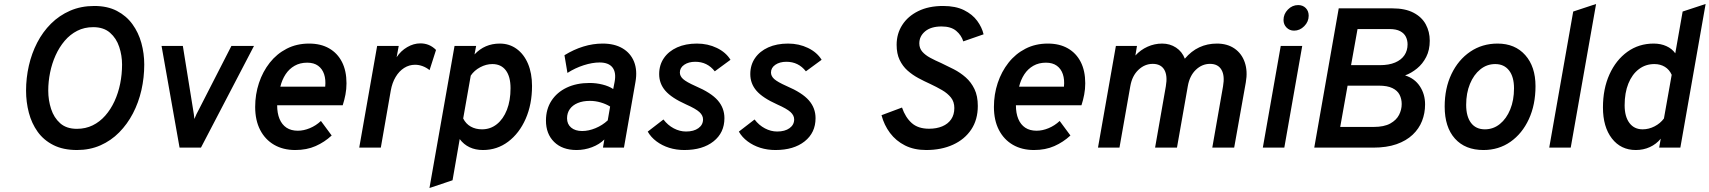

<svg xmlns="http://www.w3.org/2000/svg" viewBox="-20 -742 8592 965"><path d="M367 12Q297.5 12 248.5 -12.8Q199.5 -37.5 169.2 -79.8Q139 -122 125 -175.5Q111 -229 111 -286.5Q111 -350 125 -411.8Q139 -473.5 167 -527.8Q195 -582 236.5 -623.2Q278 -664.5 332.5 -688.2Q387 -712 454 -712Q520 -712 567.5 -687.2Q615 -662.5 645.5 -620.5Q676 -578.5 690.5 -526Q705 -473.5 705 -417.5Q705 -352 690.8 -289.2Q676.5 -226.5 648.2 -172.2Q620 -118 579 -76.5Q538 -35 484.8 -11.5Q431.5 12 367 12ZM366.5 -94.5Q410 -94.5 445.8 -112Q481.5 -129.5 509 -160.8Q536.5 -192 555.5 -233.2Q574.5 -274.5 584 -321.5Q593.5 -368.5 593.5 -417.5Q593.5 -463 579.2 -506.2Q565 -549.5 533 -577.5Q501 -605.5 448.5 -605.5Q404 -605.5 368.2 -587.2Q332.5 -569 305.2 -537Q278 -505 259.5 -464Q241 -423 231.8 -377.5Q222.5 -332 222.5 -286.5Q222.5 -238.5 236.8 -194.5Q251 -150.5 282.5 -122.5Q314 -94.5 366.5 -94.5Z M882.5 0 792 -511H899L950 -194.5Q952.5 -181 954.2 -168.2Q956 -155.5 957 -144Q960.5 -154 967.2 -167.8Q974 -181.5 980 -192.5L1143 -511H1256.5L990 0Z M1464 12Q1403 12 1357.8 -14.2Q1312.5 -40.5 1287.5 -89Q1262.5 -137.5 1262.5 -204.5Q1262.5 -267.5 1281.5 -324.8Q1300.5 -382 1335.8 -426.8Q1371 -471.5 1421 -497.2Q1471 -523 1533.5 -523Q1592 -523 1634 -499Q1676 -475 1698.8 -430.5Q1721.5 -386 1721.5 -323.5Q1721.5 -294 1716.2 -266.5Q1711 -239 1702.5 -213H1373Q1373 -173 1385 -144.2Q1397 -115.5 1420 -100.2Q1443 -85 1477 -85Q1506.5 -85 1537.2 -97.8Q1568 -110.5 1593 -134L1647 -61Q1611 -27.5 1566.2 -7.8Q1521.5 12 1464 12ZM1389 -306.5H1614.5Q1618 -342 1609 -369Q1600 -396 1578.8 -411.5Q1557.5 -427 1524 -427Q1488 -427 1460.8 -411.5Q1433.5 -396 1415.5 -368.8Q1397.5 -341.5 1389 -306.5Z M1785.5 0 1875.5 -511H1984L1973.5 -454.5Q1994.5 -486.5 2026.8 -505.2Q2059 -524 2093 -524Q2139 -524 2171.5 -491L2139 -389.5Q2123 -402.5 2104.2 -409.5Q2085.5 -416.5 2066 -416.5Q2036.5 -416.5 2011.2 -400.5Q1986 -384.5 1968.5 -355.2Q1951 -326 1944 -286.5L1894 0Z M2138.5 203 2264.5 -511H2373L2365 -468.5Q2416 -523 2492 -523Q2540 -523 2576.8 -496.2Q2613.5 -469.5 2633.8 -421.5Q2654 -373.5 2654 -310Q2654 -217.5 2622 -144.8Q2590 -72 2534.2 -30Q2478.5 12 2407.5 12Q2369.5 12 2340 -2Q2310.5 -16 2290.5 -43L2254.5 164ZM2402.5 -92Q2445 -92 2477.2 -117.8Q2509.5 -143.5 2527.8 -190Q2546 -236.5 2546 -298.5Q2546 -357 2522.2 -388.5Q2498.5 -420 2454.5 -420Q2423.5 -420 2393.5 -404Q2363.5 -388 2346 -362L2308 -146.5Q2321.5 -119.5 2346 -105.8Q2370.5 -92 2402.5 -92Z M2878 12Q2806.5 12 2765.2 -28.5Q2724 -69 2724 -136Q2724 -193 2751.5 -235.5Q2779 -278 2828.2 -301.5Q2877.5 -325 2943.5 -325Q2976.5 -325 3008.5 -317Q3040.5 -309 3062 -294.5L3069 -330Q3078 -377.5 3058.5 -402.8Q3039 -428 2993.5 -428Q2957 -428 2914 -414.2Q2871 -400.5 2832 -375.5L2817 -464.5Q2864 -493.5 2912.2 -508.2Q2960.5 -523 3009 -523Q3068.5 -523 3109 -499Q3149.5 -475 3166.8 -431.8Q3184 -388.5 3174 -331L3116 0H3010.5L3017.5 -41Q2993 -16.5 2955.5 -2.2Q2918 12 2878 12ZM2906 -83.5Q2938.5 -83.5 2973 -97.8Q3007.5 -112 3034.5 -137L3046.5 -206.5Q3025.5 -219.5 2999 -227.2Q2972.5 -235 2945 -235Q2909.5 -235 2883.8 -224.2Q2858 -213.5 2844 -193.8Q2830 -174 2830 -147.5Q2830 -118 2850.5 -100.8Q2871 -83.5 2906 -83.5Z M3419.5 12Q3379 12 3343.2 0.8Q3307.5 -10.5 3279.5 -31.5Q3251.5 -52.5 3235.5 -80.5L3314.5 -141.5Q3336.5 -112.5 3366.5 -96.8Q3396.5 -81 3428 -81Q3467 -81 3490.2 -97.8Q3513.5 -114.5 3513.5 -142Q3513.5 -162 3495.2 -178.8Q3477 -195.5 3428.5 -217Q3355 -250 3324 -286Q3293 -322 3293 -369.5Q3293 -415.5 3316.8 -450Q3340.5 -484.5 3383.2 -503.8Q3426 -523 3483 -523Q3537.5 -523 3583 -501Q3628.5 -479 3651.5 -441.5L3572.5 -383.5Q3535 -431.5 3474.5 -431.5Q3441 -431.5 3419 -416.5Q3397 -401.5 3397 -377.5Q3397 -359.5 3413.2 -344.8Q3429.5 -330 3475.5 -309.5Q3554 -276 3587.5 -237.5Q3621 -199 3621 -148Q3621 -75 3566.2 -31.5Q3511.5 12 3419.5 12Z M3877.5 12Q3837 12 3801.2 0.8Q3765.5 -10.5 3737.5 -31.5Q3709.5 -52.5 3693.5 -80.5L3772.5 -141.5Q3794.5 -112.5 3824.5 -96.8Q3854.5 -81 3886 -81Q3925 -81 3948.2 -97.8Q3971.5 -114.5 3971.5 -142Q3971.5 -162 3953.2 -178.8Q3935 -195.5 3886.5 -217Q3813 -250 3782 -286Q3751 -322 3751 -369.5Q3751 -415.5 3774.8 -450Q3798.5 -484.5 3841.2 -503.8Q3884 -523 3941 -523Q3995.5 -523 4041 -501Q4086.5 -479 4109.5 -441.5L4030.5 -383.5Q3993 -431.5 3932.5 -431.5Q3899 -431.5 3877 -416.5Q3855 -401.5 3855 -377.5Q3855 -359.5 3871.2 -344.8Q3887.5 -330 3933.5 -309.5Q4012 -276 4045.5 -237.5Q4079 -199 4079 -148Q4079 -75 4024.2 -31.5Q3969.5 12 3877.5 12Z M4635 12Q4574 12 4528.5 -11Q4483 -34 4453.2 -73.8Q4423.5 -113.5 4410.5 -163L4513.5 -201.5Q4530.5 -152 4562.5 -123.5Q4594.5 -95 4649.5 -95Q4687 -95 4715.8 -107Q4744.5 -119 4760.5 -142.2Q4776.5 -165.5 4776.5 -199Q4776.5 -230.5 4759.5 -251.8Q4742.5 -273 4715 -289Q4687.5 -305 4655.5 -320Q4625.5 -333.5 4595.8 -349.5Q4566 -365.5 4541.2 -387.5Q4516.5 -409.5 4501.5 -441Q4486.5 -472.5 4486.5 -517Q4486.5 -572.5 4514.8 -616.5Q4543 -660.5 4595.2 -686.2Q4647.5 -712 4720 -712Q4783 -712 4825.2 -691Q4867.5 -670 4891.5 -637.2Q4915.5 -604.5 4923.5 -569.5L4821.5 -534Q4812 -565 4785.8 -587Q4759.5 -609 4712.5 -609Q4659 -609 4629.8 -584.5Q4600.5 -560 4600.5 -524Q4600.5 -499.5 4615.5 -482.2Q4630.5 -465 4655.5 -451.5Q4680.5 -438 4710.5 -425Q4741.5 -410.5 4774 -393.8Q4806.5 -377 4833.8 -353Q4861 -329 4877.8 -294.2Q4894.5 -259.5 4894.5 -209.5Q4894.5 -140.5 4861.5 -91Q4828.5 -41.5 4770 -14.8Q4711.5 12 4635 12Z M5177 12Q5116 12 5070.8 -14.2Q5025.5 -40.5 5000.5 -89Q4975.5 -137.5 4975.5 -204.5Q4975.5 -267.5 4994.5 -324.8Q5013.5 -382 5048.8 -426.8Q5084 -471.5 5134 -497.2Q5184 -523 5246.5 -523Q5305 -523 5347 -499Q5389 -475 5411.8 -430.5Q5434.5 -386 5434.5 -323.5Q5434.5 -294 5429.2 -266.5Q5424 -239 5415.5 -213H5086Q5086 -173 5098 -144.2Q5110 -115.5 5133 -100.2Q5156 -85 5190 -85Q5219.5 -85 5250.2 -97.8Q5281 -110.5 5306 -134L5360 -61Q5324 -27.5 5279.2 -7.8Q5234.5 12 5177 12ZM5102 -306.5H5327.5Q5331 -342 5322 -369Q5313 -396 5291.8 -411.5Q5270.5 -427 5237 -427Q5201 -427 5173.8 -411.5Q5146.5 -396 5128.5 -368.8Q5110.5 -341.5 5102 -306.5Z M5498.5 0 5588.5 -511H5694.5L5686.5 -463Q5712.5 -491.5 5747.5 -507.2Q5782.5 -523 5821 -523Q5860 -523 5890.8 -502.8Q5921.5 -482.5 5935 -447Q5967.5 -485.5 6007.8 -504.2Q6048 -523 6096.5 -523Q6148.5 -523 6184.8 -498Q6221 -473 6236.2 -428.8Q6251.5 -384.5 6241.5 -328L6183 0H6073L6127 -308Q6136.5 -361.5 6119.2 -391.2Q6102 -421 6061.5 -421Q6021.5 -421 5990.2 -391Q5959 -361 5950 -309L5895.5 0H5785.5L5839.5 -308Q5849 -362 5831.8 -391.5Q5814.5 -421 5773.5 -421Q5733.5 -421 5701.8 -391Q5670 -361 5661 -309L5606.5 0Z M6327 0 6417 -511H6525L6435 0ZM6484 -588Q6461.5 -588 6446.2 -603.5Q6431 -619 6431 -641.5Q6431 -671.5 6453 -694Q6475 -716.5 6504.5 -716.5Q6528 -716.5 6542.8 -701.5Q6557.5 -686.5 6557.5 -663Q6557.5 -633 6535.2 -610.5Q6513 -588 6484 -588Z M6585.5 0 6708.5 -700H6978Q7042.5 -700 7084.2 -678.2Q7126 -656.5 7146 -619.5Q7166 -582.5 7166 -537.5Q7166 -490.5 7148.2 -455.8Q7130.5 -421 7102 -397.8Q7073.5 -374.5 7042 -363Q7090 -348 7116.2 -308.5Q7142.5 -269 7142.5 -217Q7142.5 -173 7127.2 -134Q7112 -95 7080 -64.8Q7048 -34.5 6998.8 -17.2Q6949.5 0 6881.5 0ZM6716 -104H6883.5Q6936.5 -104 6967.5 -121.2Q6998.5 -138.5 7011.8 -164.8Q7025 -191 7025 -219Q7025 -245 7014.2 -266Q7003.5 -287 6978.2 -299.2Q6953 -311.5 6910.5 -311.5H6753ZM6770.5 -414.5H6915Q6961 -414.5 6992 -427.8Q7023 -441 7038.8 -464.5Q7054.5 -488 7054.5 -519Q7054.5 -539.5 7046 -557Q7037.5 -574.5 7017.5 -585.2Q6997.5 -596 6963.5 -596H6803Z M7436 12Q7344 12 7292.5 -45.5Q7241 -103 7241 -206.5Q7241 -298.5 7275.2 -370Q7309.5 -441.5 7369.5 -482.2Q7429.5 -523 7507 -523Q7594.5 -523 7646 -465Q7697.5 -407 7697.5 -309Q7697.5 -215.5 7664 -143Q7630.5 -70.5 7571.5 -29.2Q7512.5 12 7436 12ZM7443 -92Q7485.5 -92 7518.5 -118.8Q7551.5 -145.5 7570.5 -192Q7589.5 -238.5 7589.5 -298Q7589.5 -356 7564.5 -388Q7539.5 -420 7495 -420Q7453 -420 7420 -393.2Q7387 -366.5 7368 -320.2Q7349 -274 7349 -215Q7349 -156.5 7373.5 -124.2Q7398 -92 7443 -92Z M7766.5 0 7887 -684 8002 -722 7874.5 0Z M8201.5 12Q8126.5 12 8081.5 -46Q8036.5 -104 8036.5 -202Q8036.5 -295.5 8069.2 -368Q8102 -440.5 8159.5 -481.8Q8217 -523 8291.5 -523Q8327 -523 8355.2 -510.2Q8383.5 -497.5 8400 -474L8437 -684L8552.5 -722L8425.5 0H8319L8327 -45Q8304.5 -17.5 8272.2 -2.8Q8240 12 8201.5 12ZM8236 -92Q8267 -92 8296 -107Q8325 -122 8343 -146.5L8382 -366Q8370.5 -392 8347.8 -406Q8325 -420 8295 -420Q8250.5 -420 8216.8 -394.2Q8183 -368.5 8164.2 -322Q8145.5 -275.5 8145.5 -213Q8145.5 -156 8169.5 -124Q8193.5 -92 8236 -92Z"/></svg>

Font: Overpass SemiBold
Style: Italic
Weight: 600
Italic angle: -10°
Designer: Delve Withrington, Dave Bailey, Thomas Jockin
Foundry: Delve Fonts LLC
Version: Version 4.000